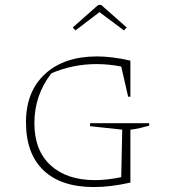

<svg xmlns="http://www.w3.org/2000/svg" viewBox="-20 -751 687 776"><path d="M359 5Q227 5 156 -62.5Q85 -130 85 -257Q85 -381 162 -452Q239 -523 373 -523Q402 -523 437.5 -518.5Q473 -514 507 -506V-360H498L470 -482Q421 -492 370 -492Q275 -492 188 -455Q119 -367 119 -253Q119 -143 184.5 -83Q250 -23 364 -23Q387 -23 414.5 -26Q442 -29 470 -35L474 -227L344 -241V-253H583V-243Q567 -239 547.5 -234Q528 -229 507 -227V-13Q466 -4 430 0.5Q394 5 359 5ZM389 -731 492 -640 481 -628 382 -702 285 -628 274 -640 377 -731Z"/></svg>

Font: Piazzolla SC Thin
Style: Regular
Weight: 100
Designer: Juan Pablo del Peral
Foundry: Huerta Tipografica
Version: Version 1.330